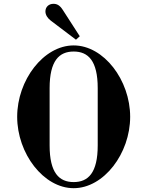

<svg xmlns="http://www.w3.org/2000/svg" viewBox="-20 -968 752 1006"><path d="M218 -908C218 -890 229 -873 246 -860L378 -760L398 -778L309 -916C293 -941 278 -948 260 -948C236 -948 218 -932 218 -908ZM70 -356C70 -164 208 18 366 18C524 18 662 -164 662 -356C662 -548 524 -730 366 -730C208 -730 70 -548 70 -356ZM240 -206V-506C240 -650 290 -698 366 -698C442 -698 492 -650 492 -506V-206C492 -62 442 -14 366 -14C290 -14 240 -62 240 -206Z"/></svg>

Font: Old Standard
Style: Bold
Weight: 700
Designer: Alexey Kryukov <alexios@thessalonica.org.ru>
Version: Version 2.0.2